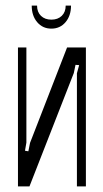

<svg xmlns="http://www.w3.org/2000/svg" viewBox="-20 -664 366 684"><path d="M286 -495V0H254V-403L262 -432L249 -433L243 -404L85 0H44V-495H74V-156L69 -127L81 -125L87 -155L219 -495ZM214 -644H233Q233 -608 213.5 -585Q194 -562 163 -562Q132 -562 112.5 -585Q93 -608 93 -644H112Q112 -621 126 -607.5Q140 -594 163 -594Q186 -594 200 -607.5Q214 -621 214 -644Z"/></svg>

Font: Moniqa Paragraph
Style: Regular
Weight: 400
Designer: Rajesh Rajput
Foundry: Rajesh Rajput
Version: Version 1.000